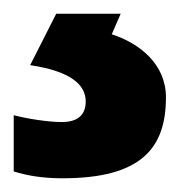

<svg xmlns="http://www.w3.org/2000/svg" viewBox="-38 -20 263 280"><path d="M204 122C204 73 165 43 125 30L138 0H44L6 75C66 84 87 104 87 128C87 151 71 158 52 158C32 158 1 153 -18 148V230C1 236 24 240 53 240C167 240 204 197 204 122Z"/></svg>

Font: Noto Sans Malayalam
Style: Bold
Weight: 700
Designer: Jelle Bosma - Monotype Design Team
Foundry: Monotype Imaging Inc.
Version: Version 2.104